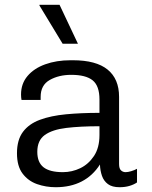

<svg xmlns="http://www.w3.org/2000/svg" viewBox="-20 -773 634 803"><path d="M213 10Q172 10 135 -3Q98 -16 74.5 -47Q51 -78 51 -132Q51 -188 76 -221.5Q101 -255 147 -272Q193 -289 256 -295Q319 -301 396 -301V-357Q396 -414 367.5 -437Q339 -460 278 -460Q226 -460 188 -438.5Q150 -417 150 -368V-355H70Q69 -360 68.5 -366Q68 -372 68 -378Q68 -423 95 -455Q122 -487 169 -504Q216 -521 275 -521H285Q382 -521 430 -482Q478 -443 478 -368V-87Q478 -68 486 -60.5Q494 -53 505 -53Q515 -53 528.5 -57Q542 -61 553 -67V-10Q540 -1 521.5 4.5Q503 10 480 10Q449 10 431.5 -3Q414 -16 406.5 -37.5Q399 -59 398 -85Q368 -38 321.5 -14Q275 10 213 10ZM243 -53Q281 -53 315.5 -69.5Q350 -86 373 -120.5Q396 -155 396 -208V-245Q316 -245 257.5 -238Q199 -231 167.5 -208.5Q136 -186 136 -138Q136 -94 162 -73.5Q188 -53 243 -53ZM242 -590 145 -750V-753H229L306 -590Z"/></svg>

Font: Chivo Medium Light
Style: Regular
Weight: 300
Version: Version 2.002